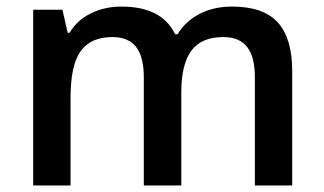

<svg xmlns="http://www.w3.org/2000/svg" viewBox="-20 -570 996 590"><path d="M537.1 0H421.9V-333Q421.9 -395 398.4 -425.5Q375 -456.1 325.2 -456.1Q258.8 -456.1 227.8 -412.8Q196.8 -369.6 196.8 -269V0H82V-540H171.9L188 -469.2H193.8Q216.3 -507.8 259 -528.8Q301.8 -549.8 353 -549.8Q477.5 -549.8 518.1 -464.8H525.9Q549.8 -504.9 593.3 -527.3Q636.7 -549.8 692.9 -549.8Q789.6 -549.8 833.7 -501Q877.9 -452.1 877.9 -352.1V0H763.2V-333Q763.2 -395 739.5 -425.5Q715.8 -456.1 666 -456.1Q599.1 -456.1 568.1 -414.3Q537.1 -372.6 537.1 -286.1Z"/></svg>

Font: Open Sans Semibold
Style: Regular
Weight: 600
Foundry: Ascender Corporation
Version: Version 1.10; ttfautohint (v1.5.65-e2d9)